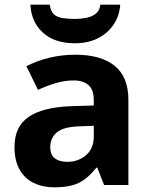

<svg xmlns="http://www.w3.org/2000/svg" viewBox="-20 -791 644 821"><path d="M302 -557Q412 -557 470.5 -509.5Q529 -462 529 -364V0H425L396 -74H392Q369 -45 344.5 -26Q320 -7 288.5 1.5Q257 10 211 10Q163 10 124.5 -8.5Q86 -27 64 -65.5Q42 -104 42 -163Q42 -250 103 -291.5Q164 -333 286 -337L381 -340V-364Q381 -407 358.5 -427Q336 -447 296 -447Q256 -447 218 -435.5Q180 -424 142 -407L93 -508Q137 -531 190.5 -544Q244 -557 302 -557ZM323 -251Q251 -249 223 -225Q195 -201 195 -162Q195 -128 215 -113.5Q235 -99 267 -99Q315 -99 348 -127.5Q381 -156 381 -208V-253ZM494 -771Q491 -723 465.5 -685.5Q440 -648 398 -627Q356 -606 300 -606Q214 -606 164 -651Q114 -696 110 -771H193Q196 -743 210.5 -730Q225 -717 249 -713.5Q273 -710 301 -710Q325 -710 348.5 -714.5Q372 -719 389 -732Q406 -745 409 -771Z"/></svg>

Font: Noto Sans Malayalam
Style: Regular
Weight: 400
Designer: Jelle Bosma - Monotype Design Team
Foundry: Monotype Imaging Inc.
Version: Version 2.103